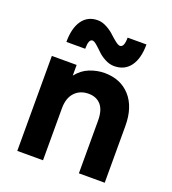

<svg xmlns="http://www.w3.org/2000/svg" viewBox="-133 -830 836 931"><g transform="rotate(20 285.0 -364.5)"><path d="M361.8 -546.9Q337.9 -546.9 314.2 -559.6Q290.5 -572.3 275.4 -587.4Q260.3 -602.5 245.4 -615.2Q230.5 -627.9 222.2 -627.9Q202.1 -627.9 202.1 -578.1H105Q105 -649.9 133.3 -689.5Q161.6 -729 212.9 -729Q235.4 -729 258.8 -716.6Q282.2 -704.1 298.3 -689Q314.5 -673.8 330.3 -661.4Q346.2 -648.9 355 -648.9Q377 -648.9 377 -699.2H474.1Q474.1 -626.5 444.8 -586.7Q415.5 -546.9 361.8 -546.9ZM62 0V-490.2H189.9V-435.1Q217.3 -470.2 255.4 -485.1Q293.5 -500 331.1 -500Q414.6 -500 463.9 -445.1Q513.2 -390.1 513.2 -293V0H379.9V-272Q379.9 -326.2 356.7 -352.5Q333.5 -378.9 293 -378.9Q249 -378.9 221.9 -350.1Q194.8 -321.3 194.8 -268.1V0Z"/></g></svg>

Font: SUSE
Style: Bold
Weight: 700
Designer: Rene Bieder
Foundry: SUSE
Version: Version 1.000